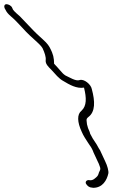

<svg xmlns="http://www.w3.org/2000/svg" viewBox="-308 -718 625 916"><path d="M-286 -679 -281 -670C-277 -661 -269 -651 -256 -640C-232 -620 -221 -605 -199 -583C-179 -560 -153 -537 -131 -517C-126 -513 -109 -496 -105 -488C-95 -467 -88 -445 -90 -432C-92 -413 -79 -401 -63 -385C-44 -365 -28 -343 -5 -331C23 -314 58 -294 93 -300V-299C105 -251 106 -213 81 -190C59 -173 60 -136 82 -89C90 -70 101 -54 112 -37L120 -25C127 -16 135 -1 138 9L158 52C162 59 165 67 168 76C174 91 168 95 164 105C161 116 159 121 151 128C143 134 138 142 122 142L115 141C106 141 98 148 102 158C108 169 119 177 130 177L137 178C181 178 202 142 209 109C211 98 204 72 194 52L174 9C172 3 168 -4 163 -11C151 -36 136 -51 126 -73C123 -77 121 -82 120 -88C118 -93 115 -100 112 -107L107 -125L105 -143C104 -151 108 -155 114 -160C147 -185 146 -234 130 -293C126 -316 92 -343 72 -336C54 -329 22 -350 4 -358C-7 -365 -13 -373 -21 -382C-26 -389 -43 -406 -50 -414V-416C-50 -429 -51 -436 -54 -451L-60 -469C-69 -489 -73 -499 -89 -516C-112 -539 -128 -551 -150 -574L-213 -640C-221 -647 -239 -662 -246 -672L-250 -681C-254 -691 -268 -698 -277 -698C-287 -698 -290 -688 -286 -679Z"/></svg>

Font: Stray Cat
Style: OpSuObl
Weight: 400
Version: Version 1.0